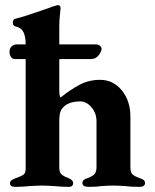

<svg xmlns="http://www.w3.org/2000/svg" viewBox="-20 -725 602 748"><path d="M545 -11Q545 -5 539.5 -1Q534 3 524 3Q491 3 468 0Q440 -2 421 -2Q401 -2 375 0Q357 3 325 3Q301 3 301 -12Q301 -26 321 -31Q338 -37 347 -45.5Q356 -54 356 -74V-252Q356 -284 336.5 -307Q317 -330 292 -330Q256 -330 234 -314Q221 -304 216 -291.5Q211 -279 211 -253V-72Q211 -54 219.5 -46Q228 -38 245 -32Q265 -24 265 -12Q265 3 248 3Q217 3 192 0Q160 -2 143 -2Q127 -2 95 0Q68 3 39 3Q19 3 19 -11Q19 -18 24.5 -22.5Q30 -27 42 -31Q64 -39 72 -45Q80 -51 80 -70V-495H39Q28 -495 22.5 -503.5Q17 -512 17 -523Q17 -536 25 -544Q33 -552 45 -552H80Q80 -582 71.5 -599.5Q63 -617 41 -622Q30 -624 30 -637Q30 -650 40 -652Q71 -659 168 -693Q182 -699 194 -702Q202 -705 206 -705Q216 -705 216 -693Q216 -687 213.5 -667Q211 -647 211 -624V-552H354Q363 -552 369.5 -546.5Q376 -541 376 -534L375 -530Q371 -516 360.5 -505.5Q350 -495 335 -495H211V-374Q211 -350 216 -345Q253 -375 289.5 -394.5Q326 -414 370 -414Q421 -414 454.5 -373Q488 -332 488 -271V-72Q488 -53 496.5 -45.5Q505 -38 524 -31Q535 -28 540 -23.5Q545 -19 545 -11Z"/></svg>

Font: EB Garamond
Style: Bold
Weight: 700
Designer: Georg Duffner and Octavio Pardo
Foundry: Georg Duffner
Version: Version 1.000; ttfautohint (v1.6)